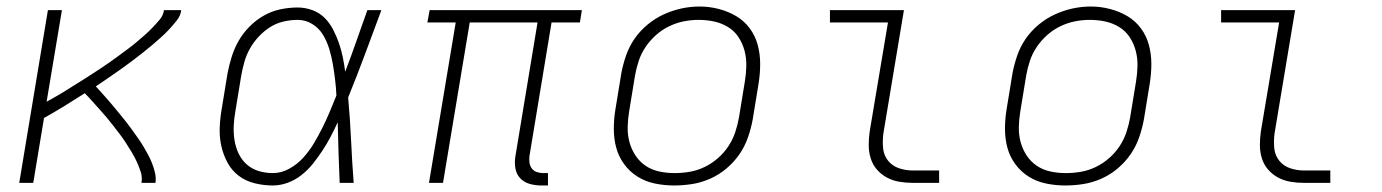

<svg xmlns="http://www.w3.org/2000/svg" viewBox="-20 -561 4240 589"><path d="M39 0 127 -530H170L123 -249Q137 -257 151.5 -265Q166 -273 180 -282Q194 -291 208 -299.5Q222 -308 236 -317Q250 -326 264 -335Q278 -344 291.5 -353Q305 -362 318.5 -371.5Q332 -381 345.5 -391Q359 -401 372.5 -411Q386 -421 398.5 -431.5Q411 -442 423.5 -453Q436 -464 447.5 -476Q459 -488 470 -501Q481 -514 483 -530H536Q534 -513 522.5 -498.5Q511 -484 499 -471Q487 -458 473.5 -446Q460 -434 446.5 -422.5Q433 -411 419 -400Q405 -389 390.5 -378Q376 -367 361.5 -356.5Q347 -346 332.5 -336Q318 -326 303.5 -316Q289 -306 274 -296Q284 -285 293.5 -274.5Q303 -264 313 -252.5Q323 -241 332 -230Q341 -219 350.5 -207.5Q360 -196 369 -184.5Q378 -173 386.5 -161Q395 -149 403.5 -137Q412 -125 419.5 -112.5Q427 -100 434 -87Q441 -74 446.5 -60Q452 -46 455.5 -31Q459 -16 457 0H414Q417 -18 411.5 -34.5Q406 -51 399 -66Q392 -81 383.5 -95Q375 -109 366 -123Q357 -137 347 -150Q337 -163 327 -176Q317 -189 306.5 -201.5Q296 -214 285 -226Q274 -238 263 -250.5Q252 -263 240 -275Q209 -255 178 -236Q147 -217 115 -199L82 0Z M817 8Q788 8 760.5 1Q733 -6 712 -22Q691 -38 678 -62Q665 -86 659 -113Q653 -140 654 -168.5Q655 -197 660 -226L678 -336Q683 -362 691 -387.5Q699 -413 712.5 -436.5Q726 -460 746 -480Q766 -500 790 -513.5Q814 -527 840.5 -532.5Q867 -538 893 -538Q916 -538 938 -530Q960 -522 975.5 -506.5Q991 -491 1001.5 -471Q1012 -451 1019.5 -429.5Q1027 -408 1031.5 -386Q1036 -364 1039 -341Q1057 -388 1073.5 -435.5Q1090 -483 1107 -530H1150Q1125 -463 1100 -395.5Q1075 -328 1048 -262Q1054 -196 1057 -130.5Q1060 -65 1065 0H1022Q1020 -46 1018.5 -93Q1017 -140 1016 -186Q1006 -164 994.5 -142Q983 -120 969.5 -99.5Q956 -79 940.5 -59.5Q925 -40 905.5 -24.5Q886 -9 863 -0.5Q840 8 817 8ZM817 -30Q843 -30 867.5 -43.5Q892 -57 910.5 -77.5Q929 -98 943 -121.5Q957 -145 969 -169Q981 -193 991.5 -218Q1002 -243 1012 -268Q1011 -292 1008 -316.5Q1005 -341 1001 -364.5Q997 -388 990 -411Q983 -434 971 -454Q959 -474 938.5 -487Q918 -500 893 -500Q872 -500 850 -495Q828 -490 809 -478Q790 -466 774 -449Q758 -432 747 -412.5Q736 -393 730 -372Q724 -351 720 -329L702 -219Q698 -197 697 -174.5Q696 -152 699.5 -130.5Q703 -109 712 -90Q721 -71 736.5 -57Q752 -43 773 -36.5Q794 -30 817 -30Z M1640 8Q1622 8 1604.5 3Q1587 -2 1575.5 -14.5Q1564 -27 1561 -45Q1558 -63 1561 -81L1629 -492H1421L1339 0H1296L1378 -492H1291L1298 -530H1765L1759 -492H1672L1604 -81Q1603 -71 1604.5 -61Q1606 -51 1612 -43.5Q1618 -36 1627.5 -33Q1637 -30 1647 -30H1661V8Z M2048 8Q2018 8 1989 2Q1960 -4 1936 -19Q1912 -34 1895 -57Q1878 -80 1870.5 -107.5Q1863 -135 1863 -165.5Q1863 -196 1868 -226L1886 -336Q1891 -363 1900.5 -390.5Q1910 -418 1926.5 -442Q1943 -466 1966.5 -485.5Q1990 -505 2016.5 -517Q2043 -529 2070.5 -535Q2098 -541 2127 -541Q2156 -541 2185 -533.5Q2214 -526 2238.5 -511.5Q2263 -497 2280 -474Q2297 -451 2304.5 -423Q2312 -395 2312 -365Q2312 -335 2307 -304L2289 -194Q2284 -167 2274.5 -139.5Q2265 -112 2248.5 -88Q2232 -64 2209 -44.5Q2186 -25 2159 -13Q2132 -1 2104 3.5Q2076 8 2048 8ZM2049 -30Q2049 -30 2049 -30Q2049 -30 2049 -30Q2073 -30 2096 -34Q2119 -38 2141 -48.5Q2163 -59 2182 -75.5Q2201 -92 2214.5 -112.5Q2228 -133 2235.5 -155.5Q2243 -178 2247 -201L2265 -311Q2269 -335 2269.5 -359Q2270 -383 2264 -405.5Q2258 -428 2245.5 -447Q2233 -466 2213.5 -478Q2194 -490 2171 -495Q2148 -500 2123 -500Q2100 -500 2077.5 -495.5Q2055 -491 2033 -480.5Q2011 -470 1992.5 -453.5Q1974 -437 1960.5 -417Q1947 -397 1939.5 -374.5Q1932 -352 1928 -329L1910 -219Q1906 -195 1905.5 -171Q1905 -147 1911 -125Q1917 -103 1929.5 -84Q1942 -65 1960.5 -52.5Q1979 -40 2002 -35Q2025 -30 2049 -30Z M2780 0Q2759 0 2738.5 -3.5Q2718 -7 2700.5 -16.5Q2683 -26 2670 -41Q2657 -56 2651 -75.5Q2645 -95 2645 -116Q2645 -137 2648 -158L2704 -492H2526V-530H2753L2690 -152Q2687 -129 2689 -107Q2691 -85 2704 -68.5Q2717 -52 2737.5 -45Q2758 -38 2780 -38H2861V0Z M3248 8Q3218 8 3189 2Q3160 -4 3136 -19Q3112 -34 3095 -57Q3078 -80 3070.5 -107.5Q3063 -135 3063 -165.5Q3063 -196 3068 -226L3086 -336Q3091 -363 3100.5 -390.5Q3110 -418 3126.5 -442Q3143 -466 3166.5 -485.5Q3190 -505 3216.5 -517Q3243 -529 3270.5 -535Q3298 -541 3327 -541Q3356 -541 3385 -533.5Q3414 -526 3438.5 -511.5Q3463 -497 3480 -474Q3497 -451 3504.5 -423Q3512 -395 3512 -365Q3512 -335 3507 -304L3489 -194Q3484 -167 3474.5 -139.5Q3465 -112 3448.5 -88Q3432 -64 3409 -44.5Q3386 -25 3359 -13Q3332 -1 3304 3.5Q3276 8 3248 8ZM3249 -30Q3249 -30 3249 -30Q3249 -30 3249 -30Q3273 -30 3296 -34Q3319 -38 3341 -48.5Q3363 -59 3382 -75.5Q3401 -92 3414.5 -112.5Q3428 -133 3435.5 -155.5Q3443 -178 3447 -201L3465 -311Q3469 -335 3469.5 -359Q3470 -383 3464 -405.5Q3458 -428 3445.5 -447Q3433 -466 3413.5 -478Q3394 -490 3371 -495Q3348 -500 3323 -500Q3300 -500 3277.5 -495.5Q3255 -491 3233 -480.5Q3211 -470 3192.5 -453.5Q3174 -437 3160.5 -417Q3147 -397 3139.5 -374.5Q3132 -352 3128 -329L3110 -219Q3106 -195 3105.5 -171Q3105 -147 3111 -125Q3117 -103 3129.5 -84Q3142 -65 3160.5 -52.5Q3179 -40 3202 -35Q3225 -30 3249 -30Z M3980 0Q3959 0 3938.5 -3.5Q3918 -7 3900.5 -16.5Q3883 -26 3870 -41Q3857 -56 3851 -75.5Q3845 -95 3845 -116Q3845 -137 3848 -158L3904 -492H3726V-530H3953L3890 -152Q3887 -129 3889 -107Q3891 -85 3904 -68.5Q3917 -52 3937.5 -45Q3958 -38 3980 -38H4061V0Z"/></svg>

Font: Iosevka Curly XLtExObl
Style: Regular
Weight: 200
Width: 7
Italic angle: -9°
Monospace: yes
Designer: Belleve Invis
Foundry: Belleve Invis
Version: Version 11.0.1; ttfautohint (v1.8.3)